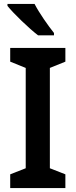

<svg xmlns="http://www.w3.org/2000/svg" viewBox="-20 -958 385 978"><path d="M156 -938H18V-928C48 -890 129 -812 174 -778H255V-790C226 -826 179 -893 156 -938ZM313 0V-70L234 -101V-612L313 -644V-714H32V-644L111 -612V-101L32 -70V0Z"/></svg>

Font: Noto Sans Gurmukhi SemiCondensed SemiBold
Style: Regular
Weight: 600
Width: 4
Designer: Jelle Bosma - Monotype Design Team
Foundry: Monotype Imaging Inc.
Version: Version 2.004